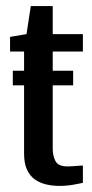

<svg xmlns="http://www.w3.org/2000/svg" viewBox="-20 -607 303 630"><path d="M174 3Q152 3 131 -2Q110 -7 94 -18.5Q78 -30 68.5 -50.5Q59 -71 59 -103V-438H13V-486L67 -495L81 -587H153V-495H252V-438H153V-119Q153 -96 162 -78.5Q171 -61 201 -61Q214 -61 230.5 -62.5Q247 -64 252 -64V-7Q247 -6 224 -1.5Q201 3 174 3ZM22 -327V-375H220V-327Z"/></svg>

Font: Alumni Sans Thin SemiBold
Style: Regular
Weight: 600
Version: Version 1.018